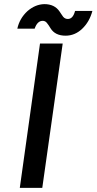

<svg xmlns="http://www.w3.org/2000/svg" viewBox="-20 -911 468 931"><path d="M76 0H185L284 -700H174ZM298 -738Q343 -738 378 -771Q414 -805 428 -858H344Q334 -819 309 -819Q295 -819 286 -830Q282 -835 278 -841.5Q274 -848 269 -855Q245 -891 195 -891Q151 -890 113 -857Q75 -822 64 -772H148Q161 -810 187 -810Q200 -810 208 -799Q212 -794 216.5 -787.5Q221 -781 225 -774Q247 -738 298 -738Z"/></svg>

Font: Unageo
Style: SemiBold-Italic
Weight: 600
Designer: Richard Sepsi
Foundry: Richard Sepsi
Version: Version 2.000